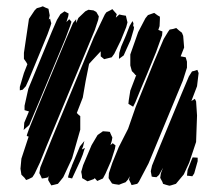

<svg xmlns="http://www.w3.org/2000/svg" viewBox="-20 -593 688 610"><path d="M131 -484 72 -341 62 -319 52 -308 43 -306V-317L56 -361L67 -389L63 -396L56 -406V-425L72 -533L90 -560L97 -567L108 -570L116 -573L124 -569L134 -565L136 -554L138 -544L135 -531L139 -534L141 -526L143 -519L140 -509ZM235 -181 209 -90 181 -30 169 -15 164 -9 152 -6 143 -4 137 -14 133 -21 134 -31 135 -34 131 -29 121 -27 113 -26 110 -33 105 -43 108 -61 122 -96 147 -158 278 -474 313 -547 318 -554 330 -560 337 -564 343 -557 351 -548 349 -541 348 -537 359 -547 368 -545 380 -543 383 -530 385 -522 381 -507 364 -465 343 -422 335 -411 311 -405 300 -414V-429V-430L272 -400L263 -390L252 -335L243 -283L224 -234L229 -229L235 -224V-213ZM281 -497 128 -129 107 -77 90 -41 83 -30 71 -24 63 -21 58 -28 48 -38 45 -57 48 -89 71 -159 65 -161 66 -166 72 -183 97 -245 190 -469 212 -520 222 -532V-520L229 -536L251 -557L261 -562L277 -560L286 -555L294 -541L292 -530ZM188 -471 106 -274 73 -196 55 -180 56 -186 57 -203 72 -239 58 -243V-257L70 -311L145 -493L161 -530L172 -548L185 -557L198 -550L197 -542L191 -523L200 -532L207 -524L203 -511ZM476 -428 447 -357 428 -312 410 -268 403 -254 388 -263 389 -274 394 -305 413 -355 411 -354 406 -360 399 -367 394 -385V-420L419 -491L442 -535L450 -545L464 -550L470 -552L481 -544L488 -540V-532L487 -510L483 -498L496 -493L495 -481ZM381 -435 373 -417 365 -411 358 -406V-411L359 -425L365 -445L380 -480L392 -511L401 -526L404 -519L403 -509H406L405 -500L395 -466ZM561 -337 452 -74 421 -15 416 -9 403 -6 398 -5 395 -12 390 -22 392 -33 387 -23 379 -14 368 -10 358 -6 344 -8 336 -10 332 -16 325 -27 326 -43 337 -76 357 -125 387 -184 411 -253 469 -396 500 -469 514 -492 519 -499 530 -501 540 -504 549 -496 558 -489 562 -479 565 -442 554 -414 570 -411 574 -397V-378ZM606 -226 603 -142 581 -76 564 -39 539 -9 523 -4 518 -3 507 -6 498 -9 496 -15 489 -28 491 -42 498 -60 485 -37 477 -30 467 -31 462 -32 461 -38 459 -49 463 -67 482 -114 556 -293 580 -350 590 -366 598 -368 607 -371 611 -361 606 -319 588 -272 599 -279 603 -271ZM333 -82 315 -41 307 -26 289 -18 281 -27 278 -24 264 -19 258 -17 248 -23 241 -27 240 -37 238 -47 244 -68 271 -132 290 -164 307 -176 321 -175 329 -174 331 -169 337 -156 335 -145 331 -132 338 -138 347 -131 345 -120ZM235 -82 209 -26 196 -29 197 -34 203 -53 208 -65V-66L234 -128L248 -145L244 -128L240 -118L250 -123L248 -118L243 -102ZM574 -35 576 -53 589 -86 592 -93 608 -92V-81L597 -42L591 -33Z"/></svg>

Font: Rubik Marker Hatch
Style: Regular
Weight: 400
Designer: Hubert and Fischer, NaN
Foundry: Hubert & Fischer, NaN
Version: Version 2.200